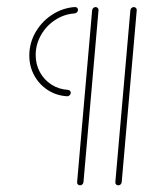

<svg xmlns="http://www.w3.org/2000/svg" viewBox="-20 -539 417 558"><path d="M65.2 -377.4Q65.2 -385.2 65.6 -388.9Q68.5 -422.6 87 -451.5Q105.6 -480.4 134.8 -498.3Q164.1 -516.3 197.4 -518.5Q201.1 -518.9 203.9 -516.5Q206.7 -514.1 206.7 -510.4Q206.7 -506.3 203.7 -503.3Q200.7 -500.4 197 -500Q166.7 -498.1 140.6 -481.1Q114.4 -464.1 99.1 -437Q83.7 -410 83.7 -378.9Q83.7 -351.9 95.9 -329.4Q108.1 -307 129.6 -293.1Q151.1 -279.3 177.8 -277.8Q181.1 -277.4 183.3 -275.2Q185.6 -273 185.6 -269.6Q185.6 -265.2 182.2 -262Q178.9 -258.9 174.8 -259.3Q143.7 -261.1 118.7 -277.4Q93.7 -293.7 79.4 -320Q65.2 -346.3 65.2 -377.4ZM212.6 -0.4Q208.9 -0.4 206.3 -3Q203.7 -5.6 204.1 -9.6L247.8 -509.3Q248.1 -513 251.1 -515.7Q254.1 -518.5 257.8 -518.5Q261.5 -518.5 264.1 -515.7Q266.7 -513 266.3 -509.3L222.6 -9.6Q222.2 -5.9 219.4 -3.1Q216.7 -0.4 212.6 -0.4ZM323.7 -0.4Q320 -0.4 317.4 -3Q314.8 -5.6 315.2 -9.6L358.9 -509.3Q359.3 -513 362.2 -515.7Q365.2 -518.5 368.9 -518.5Q372.6 -518.5 375.2 -515.7Q377.8 -513 377.4 -509.3L333.7 -9.6Q333.3 -5.9 330.6 -3.1Q327.8 -0.4 323.7 -0.4Z"/></svg>

Font: 26F Galaxy Sans Hairline
Style: Italic
Weight: 50
Italic angle: -5°
Designer: C₂₉H₂₅N₃O₅
Version: Version 1.200